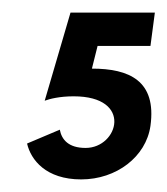

<svg xmlns="http://www.w3.org/2000/svg" viewBox="-20 -281 266 305"><path d="M116 -46C89 -46 78 -59 75 -75L23 -53C29 -27 53 4 109 4C165 4 212 -32 219 -81C229 -153 185 -172 126 -172L135 -208H219L226 -261H92L51 -121C59 -124 75 -128 97 -128C192 -128 168 -46 116 -46Z"/></svg>

Font: Hussar Tani
Style: DwaKurs
Weight: 700
Foundry: Cannot Into Space Fonts
Version: Version 0.92